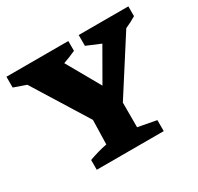

<svg xmlns="http://www.w3.org/2000/svg" viewBox="-135 -676 841 817"><g transform="rotate(-30 285.5 -267.5)"><path d="M121 0V-48Q143 -56 165.5 -62.5Q188 -69 210 -73L213 -192L46 -461L-14 -482V-535H290V-487Q260 -473 228 -462L321 -298L410 -453L341 -482V-535H585V-487Q559 -471 531 -459L360 -192V-71L450 -54V0Z"/></g></svg>

Font: Piazzolla SC
Style: Bold
Weight: 700
Designer: Juan Pablo del Peral
Foundry: Huerta Tipografica
Version: Version 1.330